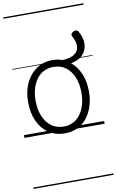

<svg xmlns="http://www.w3.org/2000/svg" viewBox="-128 -950 845 1389"><g transform="rotate(-10 294.5 -255.0)"><path d="M295 19Q227 19 176.5 -15Q126 -49 98.5 -109.5Q71 -170 71 -250Q71 -310 87.5 -359Q104 -408 134.5 -444Q165 -480 205.5 -499.5Q246 -519 295 -519Q315 -519 333.5 -516Q352 -513 369 -506Q433 -510 461.5 -532.5Q490 -555 490 -589.5Q490 -624 468 -662Q462 -673 467 -682Q472 -691 482 -696Q492 -701 502.5 -700Q513 -699 520 -687Q547 -641 546 -596Q545 -551 515.5 -517.5Q486 -484 426 -473Q469 -438 493.5 -381Q518 -324 518 -250Q518 -203 507.5 -161.5Q497 -120 478 -87Q459 -54 432 -30Q405 -6 370.5 6.5Q336 19 295 19ZM295 -31Q334 -31 364.5 -46.5Q395 -62 417 -91.5Q439 -121 451 -161.5Q463 -202 463 -250Q463 -315 442.5 -364.5Q422 -414 384.5 -441.5Q347 -469 295 -469Q256 -469 225 -453.5Q194 -438 172 -408.5Q150 -379 138 -339Q126 -299 126 -250Q126 -186 146.5 -136.5Q167 -87 205 -59Q243 -31 295 -31ZM0 365H589V375H0ZM0 -20H589V0H0ZM0 -505H589V-500H0ZM0 -885H589V-875H0Z"/></g></svg>

Font: Playwrite GB J Guides
Style: Regular
Weight: 400
Designer: Veronika Burian, José Scaglione
Foundry: TypeTogether
Version: Version 1.003